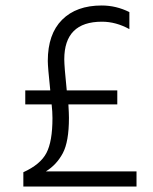

<svg xmlns="http://www.w3.org/2000/svg" viewBox="-20 -679 557 699"><path d="M477 0H65V-52Q127 -80 149 -122Q171 -164 171 -249Q171 -272 168 -299H72V-350H163Q154 -436 154 -457Q154 -555 206 -607Q258 -659 350 -659Q403 -659 451 -635V-573Q402 -600 351 -600Q214 -600 214 -463Q214 -438 223 -350H407V-299H229Q231 -265 231 -250Q231 -163 208.5 -121Q186 -79 147 -55H477Z"/></svg>

Font: Hind Siliguri Light
Style: Regular
Weight: 300
Designer: Jyotish Sonowal
Foundry: Indian Type Foundry
Version: Version 1.001;PS 1.0;hotconv 1.0.86;makeotf.lib2.5.63406; tt